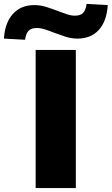

<svg xmlns="http://www.w3.org/2000/svg" viewBox="-89 -960 570 980"><path d="M93 0V-705H298V0ZM39 -757 -69 -763Q-64 -843 -23.5 -888.5Q17 -934 86 -934Q118 -934 149 -924Q180 -914 206 -904Q228 -896 250.5 -888Q273 -880 293 -880Q323 -880 336 -895Q349 -910 353 -940L461 -934Q456 -853 416 -808Q376 -763 306 -763Q274 -763 243 -773.5Q212 -784 187 -793Q165 -802 142 -809.5Q119 -817 99 -817Q69 -817 56 -802Q43 -787 39 -757Z"/></svg>

Font: Nunito Sans 7pt SemiExpanded Black
Style: Regular
Weight: 900
Width: 6
Designer: Vernon Adams
Foundry: Vernon Adams
Version: Version 3.101;gftools[0.9.27]